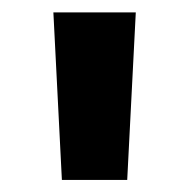

<svg xmlns="http://www.w3.org/2000/svg" viewBox="-20 -748 313 318"><path d="M68.4 -727.5H204.9L190.7 -450H82.5Z"/></svg>

Font: Intratopia Thin
Style: Regular
Weight: 100
Designer: Rasmus Andersson
Foundry: rsms
Version: Version 3.000;Glyphs 3.2.3 (3260)